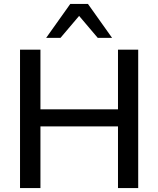

<svg xmlns="http://www.w3.org/2000/svg" viewBox="-20 -958 807 978"><path d="M82 0V-705H186V-401H581V-705H684V0H581V-314H186V0ZM215 -765 338 -938H428L551 -765H478L383 -877L288 -765Z"/></svg>

Font: Nunito Sans SemiBold
Style: Regular
Weight: 600
Designer: Vernon Adams
Foundry: Vernon Adams
Version: Version 3.101; ttfautohint (v1.8.4.7-5d5b);gftools[0.9.27]